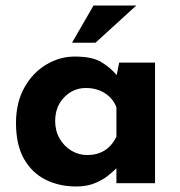

<svg xmlns="http://www.w3.org/2000/svg" viewBox="-20 -664 654 696"><path d="M256 12Q195 12 145.5 -12.5Q96 -37 67 -88Q38 -139 38 -218Q38 -292 68 -346Q98 -400 147 -429.5Q196 -459 251 -459Q315 -459 348 -438.5Q381 -418 403 -392L412 -437H542V0H402V-54Q392 -44 372.5 -28Q353 -12 324 0Q295 12 256 12ZM296 -102Q369 -102 402 -168V-275Q390 -307 360.5 -326Q331 -345 291 -345Q246 -345 213 -311.5Q180 -278 180 -225Q180 -190 196 -162Q212 -134 238.5 -118Q265 -102 296 -102ZM474 -644 326 -509H241L319 -644Z"/></svg>

Font: Reem Kufi
Style: Bold
Weight: 700
Designer: Khaled Hosny
Version: Version 1.001